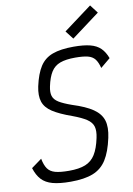

<svg xmlns="http://www.w3.org/2000/svg" viewBox="-111 -1118 833 1200"><g transform="rotate(-10 305.5 -518.0)"><path d="M238 14Q168 14 124 2Q80 -10 54.5 -37.5Q29 -65 14.5 -111.5L80.5 -159.5Q88.5 -118 104.5 -95.2Q120.5 -72.5 152.2 -63.8Q184 -55 240 -55Q304 -55 343.8 -71Q383.5 -87 407 -124.8Q430.5 -162.5 444 -227Q453.5 -271 445.5 -298.8Q437.5 -326.5 407.2 -346.8Q377 -367 319 -388.5Q241 -416 197.8 -444.2Q154.5 -472.5 141.8 -511.5Q129 -550.5 141 -608Q158 -686 187 -731Q216 -776 267.5 -795Q319 -814 401 -814Q465.5 -814 506.2 -803.5Q547 -793 571.5 -769Q596 -745 611 -704.5L549 -653Q539.5 -690.5 524 -710.2Q508.5 -730 479.5 -737.5Q450.5 -745 399 -745Q340 -745 303.5 -731.5Q267 -718 246.2 -685.2Q225.5 -652.5 213.5 -596Q205.5 -558.5 213 -534.5Q220.5 -510.5 248.5 -493.2Q276.5 -476 329 -457.5Q413 -431 458.5 -399.8Q504 -368.5 517.5 -325Q531 -281.5 516.5 -215Q498 -129 466.2 -79Q434.5 -29 380 -7.5Q325.5 14 238 14ZM409 -864 368.5 -916.5 548 -1050 588 -997.5Z"/></g></svg>

Font: Victor Mono Thin
Style: Italic
Weight: 100
Italic angle: -12°
Monospace: yes
Designer: Rune Bjørnerås
Version: Version 1.561;gftools[0.9.30]